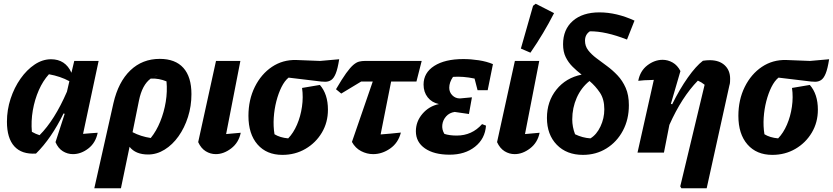

<svg xmlns="http://www.w3.org/2000/svg" viewBox="-20 -814 4442 1024"><path d="M172 5Q96 10 56.5 -33.5Q17 -77 17 -165Q17 -228 36.5 -287.5Q56 -347 89.5 -394.5Q123 -442 165 -470Q207 -498 252 -498Q329 -498 361 -426L376 -489H506L423 -100Q446 -102 465 -103.5Q484 -105 501 -106Q490 -52 451 -22Q412 8 369 8Q340 8 315 -7.5Q290 -23 276 -56L325 -207L319 -209Q254 -76 172 5ZM150 -111Q171 -99 191 -93Q271 -173 337 -325L350 -381Q302 -407 241 -418Q209 -383 187 -333Q165 -283 155 -225.5Q145 -168 150 -111Z M483 190 585 -264Q611 -377 675 -438.5Q739 -500 832 -500Q915 -500 958 -452Q1001 -404 1001 -312Q1001 -248 982.5 -190Q964 -132 932 -87Q900 -42 858 -16Q816 10 770 10Q703 10 671 -31L625 190ZM823 -414Q812 -411 802 -406ZM721 -277 687 -109Q731 -86 784 -78Q814 -115 834.5 -165.5Q855 -216 864 -271Q873 -326 868 -380Q849 -388 828 -392Q807 -396 784 -395Q738 -362 721 -277Z M1264 -106Q1253 -53 1213 -22.5Q1173 8 1131 8Q1102 8 1077 -7.5Q1052 -23 1037 -56L1132 -489H1262L1186 -99Q1226 -102 1264 -106Z M1486 12Q1402 12 1353.5 -43.5Q1305 -99 1305 -196Q1305 -282 1339 -350.5Q1373 -419 1430.5 -457.5Q1488 -496 1560 -494L1687 -489L1789 -498Q1781 -447 1770.5 -421.5Q1760 -396 1746 -387Q1732 -378 1715 -378Q1704 -378 1694 -379L1519 -400Q1498 -383 1481.5 -350Q1465 -317 1454 -274.5Q1443 -232 1440 -186Q1437 -140 1444 -98Q1473 -80 1517 -76Q1545 -105 1564 -149Q1583 -193 1590.5 -244.5Q1598 -296 1591 -345L1686 -361Q1729 -312 1729 -229Q1729 -161 1696.5 -106.5Q1664 -52 1609 -20Q1554 12 1486 12Z M1800 -315 1772 -338Q1804 -393 1826 -423.5Q1848 -454 1864.5 -468Q1881 -482 1895.5 -485.5Q1910 -489 1926 -489H2229L2201 -379H2066L2010 -97Q2037 -99 2064 -101.5Q2091 -104 2118 -107Q2104 -52 2061 -22Q2018 8 1970 8Q1937 8 1906 -8Q1875 -24 1857 -57L1968 -379H1906Z M2378 11Q2295 11 2246.5 -22.5Q2198 -56 2198 -114Q2198 -166 2233 -207Q2268 -248 2321 -259Q2283 -267 2261 -295Q2239 -323 2239 -363Q2239 -426 2296 -462.5Q2353 -499 2451 -499Q2492 -499 2534 -492.5Q2576 -486 2609 -472L2581 -333H2527L2511 -395Q2449 -408 2396 -404Q2376 -375 2376 -346Q2376 -322 2392.5 -305.5Q2409 -289 2433 -289L2497 -295L2481 -206L2405 -217Q2377 -213 2359.5 -193.5Q2342 -174 2339 -148.5Q2336 -123 2350 -100Q2377 -91 2416 -91Q2497 -91 2551 -152L2572 -144Q2567 -74 2513.5 -31.5Q2460 11 2378 11Z M2858 -106Q2847 -53 2807 -22.5Q2767 8 2725 8Q2696 8 2671 -7.5Q2646 -23 2631 -56L2726 -489H2856L2780 -99Q2820 -102 2858 -106ZM2809 -533 2758 -555 2823 -783 2837 -794 2935 -744Q2880 -636 2809 -533Z M3089 12Q3002 12 2949.5 -42Q2897 -96 2897 -185Q2897 -273 2947.5 -336Q2998 -399 3082 -416Q3056 -436 3033.5 -458.5Q3011 -481 2997 -509.5Q2983 -538 2983 -578Q2983 -657 3035 -702.5Q3087 -748 3177 -748Q3268 -748 3364 -704L3324 -603Q3209 -648 3126 -647Q3100 -630 3100 -597Q3100 -568 3117 -546Q3134 -524 3160.5 -504Q3187 -484 3217 -462Q3247 -440 3273.5 -412Q3300 -384 3317 -345.5Q3334 -307 3334 -253Q3334 -177 3302 -117Q3270 -57 3214.5 -22.5Q3159 12 3089 12ZM3047 -98Q3086 -79 3129 -76Q3162 -96 3182.5 -139.5Q3203 -183 3203 -231Q3203 -285 3179.5 -320Q3156 -355 3124 -382Q3080 -347 3056 -293Q3032 -239 3032 -177Q3032 -137 3047 -98Z M3380 0 3467 -388Q3458 -387 3446 -387Q3432 -387 3416.5 -386Q3401 -385 3384 -383Q3394 -436 3432.5 -465.5Q3471 -495 3514 -495Q3542 -495 3567.5 -480.5Q3593 -466 3609 -435L3558 -260L3565 -258Q3605 -339 3648.5 -400.5Q3692 -462 3729 -490Q3749 -493 3765 -493Q3816 -493 3845 -466Q3874 -439 3874 -394Q3874 -386 3873.5 -376.5Q3873 -367 3870 -358L3749 190H3614L3608 180L3738 -362Q3721 -376 3702 -384Q3659 -340 3621 -281Q3583 -222 3550 -148L3521 0Z M4099 12Q4015 12 3966.5 -43.5Q3918 -99 3918 -196Q3918 -282 3952 -350.5Q3986 -419 4043.5 -457.5Q4101 -496 4173 -494L4300 -489L4402 -498Q4394 -447 4383.5 -421.5Q4373 -396 4359 -387Q4345 -378 4328 -378Q4317 -378 4307 -379L4132 -400Q4111 -383 4094.5 -350Q4078 -317 4067 -274.5Q4056 -232 4053 -186Q4050 -140 4057 -98Q4086 -80 4130 -76Q4158 -105 4177 -149Q4196 -193 4203.5 -244.5Q4211 -296 4204 -345L4299 -361Q4342 -312 4342 -229Q4342 -161 4309.5 -106.5Q4277 -52 4222 -20Q4167 12 4099 12Z"/></svg>

Font: Piazzolla
Style: Bold Italic
Weight: 700
Italic angle: -11.3°
Designer: Juan Pablo del Peral
Foundry: Huerta Tipografica
Version: Version 1.330